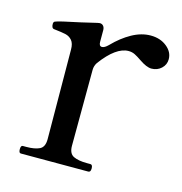

<svg xmlns="http://www.w3.org/2000/svg" viewBox="-81 -566 608 640"><g transform="rotate(15 223.5 -246.0)"><path d="M441 -431Q441 -412 427 -399Q413 -386 393 -386Q376 -386 350 -404Q337 -413 327 -418Q317 -423 305 -423Q262 -423 213 -357Q205 -345 205 -331L204 -69Q204 -42 221 -34Q238 -26 267 -26H279Q287 -26 287 -13Q287 0 279 0H46Q39 0 39 -13Q39 -26 46 -26H58Q87 -26 103.5 -34Q120 -42 120 -69L118 -378Q118 -399 109 -409.5Q100 -420 86.5 -423Q73 -426 46 -429Q37 -430 37 -445Q37 -452 42 -454Q53 -459 126 -474Q194 -490 182 -487L188 -488Q196 -488 200.5 -482.5Q205 -477 205 -468V-428Q205 -413 215 -413Q224 -413 236 -425Q266 -456 298.5 -474Q331 -492 363 -492Q396 -492 418.5 -474Q441 -456 441 -431Z"/></g></svg>

Font: Shippori Mincho B1 Medium
Style: Regular
Weight: 500
Designer: FONTDASU
Foundry: FONTDASU / Google Inc. / but / Adobe
Version: Version 3.110; ttfautohint (v1.8.3)